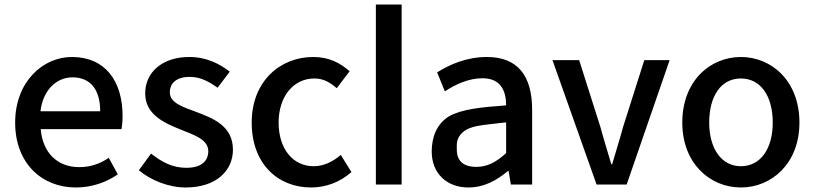

<svg xmlns="http://www.w3.org/2000/svg" viewBox="-20 -816 3603 849"><path d="M315 13C387 13 450 -10 501 -45L461 -118C421 -91 379 -77 330 -77C234 -77 169 -140 160 -245H517C520 -260 522 -279 522 -303C522 -459 444 -564 298 -564C169 -564 47 -454 47 -274C47 -93 166 13 315 13ZM159 -324C170 -420 232 -474 300 -474C380 -474 423 -420 423 -324Z M801 13C937 13 1010 -62 1010 -154C1010 -258 925 -292 848 -321C788 -343 731 -361 731 -408C731 -447 759 -476 819 -476C866 -476 903 -456 942 -428L996 -499C951 -534 893 -564 817 -564C696 -564 622 -495 622 -403C622 -309 707 -272 779 -243C839 -219 901 -199 901 -148C901 -105 872 -74 804 -74C744 -74 697 -98 648 -137L594 -63C647 -19 725 13 801 13Z M1356 13C1420 13 1483 -10 1534 -55L1487 -131C1454 -103 1414 -81 1367 -81C1275 -81 1212 -158 1212 -274C1212 -391 1279 -469 1370 -469C1409 -469 1438 -453 1469 -426L1526 -501C1486 -536 1437 -564 1365 -564C1220 -564 1093 -458 1093 -274C1093 -93 1207 13 1356 13Z M1642 0H1756V-796H1642Z M2051 13C2119 13 2175 -17 2226 -60H2229L2239 0H2333V-331C2333 -480 2270 -564 2133 -564C2045 -564 1970 -532 1913 -496L1947 -412C1994 -443 2053 -470 2113 -470C2194 -470 2218 -415 2218 -350C2105 -342 2022 -333 1966 -302C1909 -267 1889 -207 1889 -146C1889 -49 1956 13 2051 13ZM2086 -78C2037 -78 2000 -98 2000 -154C2000 -177 1996 -203 2025 -230C2060 -262 2112 -262 2218 -275V-139C2173 -98 2134 -78 2086 -78Z M2618 0H2751L2941 -550H2829L2735 -254C2720 -198 2703 -146 2687 -90H2683C2667 -146 2650 -198 2635 -254L2541 -550H2423Z M3256 13C3392 13 3515 -93 3515 -274C3515 -458 3392 -564 3256 -564C3120 -564 2997 -458 2997 -274C2997 -93 3120 13 3256 13ZM3256 -81C3171 -81 3116 -158 3116 -274C3116 -391 3168 -469 3256 -469C3344 -469 3397 -391 3397 -274C3397 -158 3343 -81 3256 -81Z"/></svg>

Font: Spoqa Han Sans Neo Medium
Style: Regular
Weight: 500
Designer: [Spoqa Han Sans Neo] Dong-huui Kim  Younghwa Kang  Yujin Lee  [Noto Sans] Ryoko NISHIZUKA  (kana & ideographs); Paul D. 
Foundry: Spoqa (http://www.spoqa-han-sans.com)
Version: Version 1.000